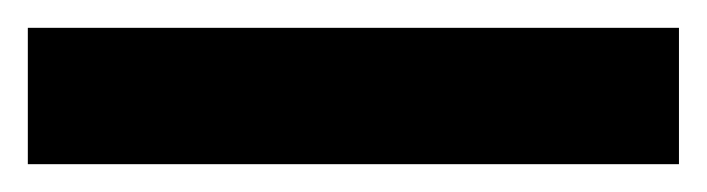

<svg xmlns="http://www.w3.org/2000/svg" viewBox="-22 52 508 138"><path d="M466 170H-2V72H466Z"/></svg>

Font: Noto Sans Display ExtraCondensed
Style: Regular
Weight: 400
Width: 2
Version: Version 2.003